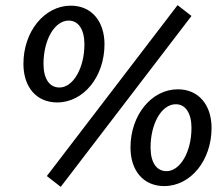

<svg xmlns="http://www.w3.org/2000/svg" viewBox="-20 -714 863 746"><path d="M202 -316C305 -316 386 -416 386 -542C386 -631 336 -692 255 -692C153 -692 71 -592 71 -466C71 -375 122 -316 202 -316ZM211 -374C172 -374 149 -408 149 -466C149 -559 192 -634 247 -634C285 -634 308 -599 308 -542C308 -449 264 -374 211 -374ZM216 12 724 -652 670 -694 162 -30ZM618 9C721 9 802 -91 802 -217C802 -306 752 -367 671 -367C569 -367 487 -267 487 -141C487 -50 538 9 618 9ZM627 -49C588 -49 565 -83 565 -141C565 -234 608 -309 663 -309C701 -309 724 -274 724 -217C724 -124 680 -49 627 -49Z"/></svg>

Font: Ronzino Oblique
Style: Italic
Weight: 400
Italic angle: -8°
Designer: Nunzio Mazzaferro
Foundry: Collletttivo
Version: Version 1.000;Glyphs 3.3 (3337)